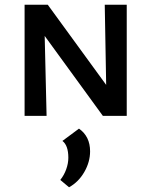

<svg xmlns="http://www.w3.org/2000/svg" viewBox="-20 -490 640 812"><path d="M516 -470V0H415L169 -338L177 0H84V-470H182L429 -131L423 -470ZM361 150Q361 195 336.5 237.5Q312 280 272 302L235 271Q251 251 260 226Q269 201 269 177Q269 125 244 106L314 54Q361 87 361 150Z"/></svg>

Font: Ysabeau SC Semibold
Style: Regular
Weight: 600
Designer: Christian Thalmann (Catharsis Fonts)
Version: Version 0.003